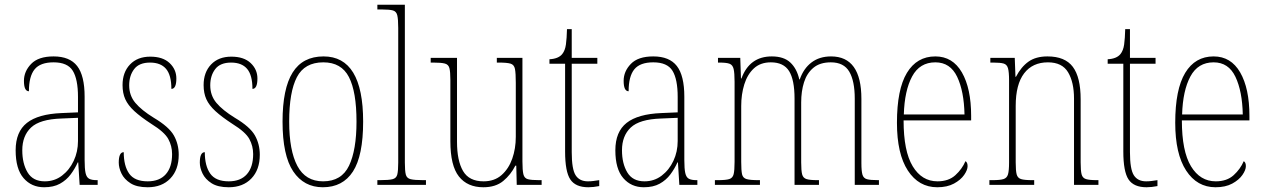

<svg xmlns="http://www.w3.org/2000/svg" viewBox="-20 -780 5337 810"><path d="M166 10Q113 10 79.5 -28.5Q46 -67 46 -146Q46 -224 93.5 -261.5Q141 -299 240 -303L309 -306V-371Q309 -446 287 -481.5Q265 -517 206 -517Q150 -517 126 -487.5Q102 -458 102 -395Q81 -395 81 -439Q81 -479 111.5 -510.5Q142 -542 206 -542Q274 -542 305.5 -501.5Q337 -461 337 -372V-105Q337 -68 341 -50Q345 -32 356 -26Q367 -20 388 -20H392V0H316L310 -95H308Q296 -68 278 -44Q260 -20 233 -5Q206 10 166 10ZM169 -15Q210 -15 241.5 -39Q273 -63 291 -101.5Q309 -140 309 -185V-283L239 -280Q148 -277 111 -242Q74 -207 74 -146Q74 -90 96.5 -52.5Q119 -15 169 -15Z M603 10Q557 10 530.5 -7Q504 -24 492.5 -48Q481 -72 481 -94Q481 -138 502 -138Q502 -80 525 -47.5Q548 -15 603 -15Q653 -15 679.5 -45Q706 -75 706 -130Q706 -164 690 -193.5Q674 -223 619 -257Q573 -287 546.5 -311.5Q520 -336 508.5 -361.5Q497 -387 497 -421Q497 -475 528.5 -508Q560 -541 614 -541Q667 -541 695.5 -514Q724 -487 724 -449Q724 -405 703 -405Q703 -463 680.5 -489.5Q658 -516 613 -516Q567 -516 546 -488.5Q525 -461 525 -420Q525 -377 551 -346Q577 -315 629 -283Q693 -245 713.5 -208.5Q734 -172 734 -127Q734 -64 698.5 -27Q663 10 603 10Z M945 10Q899 10 872.5 -7Q846 -24 834.5 -48Q823 -72 823 -94Q823 -138 844 -138Q844 -80 867 -47.5Q890 -15 945 -15Q995 -15 1021.5 -45Q1048 -75 1048 -130Q1048 -164 1032 -193.5Q1016 -223 961 -257Q915 -287 888.5 -311.5Q862 -336 850.5 -361.5Q839 -387 839 -421Q839 -475 870.5 -508Q902 -541 956 -541Q1009 -541 1037.5 -514Q1066 -487 1066 -449Q1066 -405 1045 -405Q1045 -463 1022.5 -489.5Q1000 -516 955 -516Q909 -516 888 -488.5Q867 -461 867 -420Q867 -377 893 -346Q919 -315 971 -283Q1035 -245 1055.5 -208.5Q1076 -172 1076 -127Q1076 -64 1040.5 -27Q1005 10 945 10Z M1342 10Q1262 10 1217 -57Q1172 -124 1172 -267Q1172 -406 1214.5 -474Q1257 -542 1345 -542Q1512 -542 1512 -267Q1512 -123 1469 -56.5Q1426 10 1342 10ZM1343 -15Q1421 -15 1452.5 -81Q1484 -147 1484 -267Q1484 -393 1452 -455Q1420 -517 1344 -517Q1265 -517 1232.5 -454.5Q1200 -392 1200 -267Q1200 -145 1234.5 -80Q1269 -15 1343 -15Z M1572 0V-20H1583Q1620 -20 1636 -24Q1652 -28 1656 -43.5Q1660 -59 1660 -94V-662Q1660 -699 1656 -715.5Q1652 -732 1637.5 -736Q1623 -740 1593 -740H1572V-760H1688V-94Q1688 -59 1692 -43.5Q1696 -28 1712.5 -24Q1729 -20 1765 -20H1777V0Z M2019 10Q1952 10 1916 -35.5Q1880 -81 1880 -184V-443Q1880 -477 1876 -492.5Q1872 -508 1856.5 -512Q1841 -516 1808 -516H1797V-536H1908V-182Q1908 -102 1933.5 -58.5Q1959 -15 2020 -15Q2066 -15 2096 -41.5Q2126 -68 2141 -110.5Q2156 -153 2156 -203V-431Q2156 -471 2152.5 -489Q2149 -507 2134 -511.5Q2119 -516 2084 -516H2076V-536H2184V-99Q2184 -62 2188 -45Q2192 -28 2207 -24Q2222 -20 2254 -20H2265V0H2160L2158 -81H2154Q2135 -43 2103 -16.5Q2071 10 2019 10Z M2462 10Q2408 10 2386 -23Q2364 -56 2364 -141V-511H2298V-530Q2336 -532 2352 -552Q2364 -567 2367.5 -592.5Q2371 -618 2372 -657H2392V-536H2500V-511H2392V-138Q2392 -66 2408.5 -40.5Q2425 -15 2460 -15Q2473 -15 2483.5 -16.5Q2494 -18 2508 -20V5Q2483 10 2462 10Z M2696 10Q2643 10 2609.5 -28.5Q2576 -67 2576 -146Q2576 -224 2623.5 -261.5Q2671 -299 2770 -303L2839 -306V-371Q2839 -446 2817 -481.5Q2795 -517 2736 -517Q2680 -517 2656 -487.5Q2632 -458 2632 -395Q2611 -395 2611 -439Q2611 -479 2641.5 -510.5Q2672 -542 2736 -542Q2804 -542 2835.5 -501.5Q2867 -461 2867 -372V-105Q2867 -68 2871 -50Q2875 -32 2886 -26Q2897 -20 2918 -20H2922V0H2846L2840 -95H2838Q2826 -68 2808 -44Q2790 -20 2763 -5Q2736 10 2696 10ZM2699 -15Q2740 -15 2771.5 -39Q2803 -63 2821 -101.5Q2839 -140 2839 -185V-283L2769 -280Q2678 -277 2641 -242Q2604 -207 2604 -146Q2604 -90 2626.5 -52.5Q2649 -15 2699 -15Z M2996 0V-20H3009Q3042 -20 3056.5 -24.5Q3071 -29 3075 -45Q3079 -61 3079 -97V-435Q3079 -472 3075 -489Q3071 -506 3058 -511Q3045 -516 3015 -516H3009V-536H3103L3106 -449H3108Q3142 -542 3236 -542Q3287 -542 3314.5 -516Q3342 -490 3352 -445H3354Q3370 -491 3403.5 -516.5Q3437 -542 3486 -542Q3614 -542 3614 -363V-92Q3614 -58 3618.5 -43Q3623 -28 3637.5 -24Q3652 -20 3684 -20H3688V0H3586V-364Q3586 -438 3563 -477.5Q3540 -517 3485 -517Q3439 -517 3411.5 -494Q3384 -471 3372 -433Q3360 -395 3360 -348V-95Q3360 -60 3364 -44.5Q3368 -29 3382.5 -24.5Q3397 -20 3428 -20H3435V0H3332V-364Q3332 -443 3309 -480Q3286 -517 3232 -517Q3188 -517 3160.5 -491.5Q3133 -466 3120 -424Q3107 -382 3107 -333V-97Q3107 -61 3110.5 -45Q3114 -29 3129.5 -24.5Q3145 -20 3179 -20H3186V0Z M3934 10Q3856 10 3810 -60.5Q3764 -131 3764 -262Q3764 -403 3806 -472.5Q3848 -542 3926 -542Q3999 -542 4038 -474.5Q4077 -407 4077 -291V-272H3792Q3792 -142 3830.5 -78.5Q3869 -15 3935 -15Q3982 -15 4010.5 -41Q4039 -67 4053 -100Q4062 -95 4062 -79Q4062 -63 4047.5 -42Q4033 -21 4004.5 -5.5Q3976 10 3934 10ZM4049 -297Q4047 -395 4018 -456Q3989 -517 3926 -517Q3860 -517 3828 -457.5Q3796 -398 3793 -297Z M4154 0V-20H4167Q4199 -20 4213.5 -24.5Q4228 -29 4232.5 -44.5Q4237 -60 4237 -95V-441Q4237 -476 4232.5 -492Q4228 -508 4214 -512Q4200 -516 4170 -516H4158V-536H4261L4264 -456H4266Q4288 -498 4319 -520Q4350 -542 4399 -542Q4473 -542 4506 -498Q4539 -454 4539 -361V-95Q4539 -60 4543 -44.5Q4547 -29 4561.5 -24.5Q4576 -20 4607 -20H4614V0H4511V-364Q4511 -433 4486 -475Q4461 -517 4401 -517Q4336 -517 4300.5 -470.5Q4265 -424 4265 -333V-95Q4265 -60 4269 -44.5Q4273 -29 4287.5 -24.5Q4302 -20 4334 -20H4343V0Z M4817 10Q4763 10 4741 -23Q4719 -56 4719 -141V-511H4653V-530Q4691 -532 4707 -552Q4719 -567 4722.5 -592.5Q4726 -618 4727 -657H4747V-536H4855V-511H4747V-138Q4747 -66 4763.5 -40.5Q4780 -15 4815 -15Q4828 -15 4838.5 -16.5Q4849 -18 4863 -20V5Q4838 10 4817 10Z M5108 10Q5030 10 4984 -60.5Q4938 -131 4938 -262Q4938 -403 4980 -472.5Q5022 -542 5100 -542Q5173 -542 5212 -474.5Q5251 -407 5251 -291V-272H4966Q4966 -142 5004.5 -78.5Q5043 -15 5109 -15Q5156 -15 5184.5 -41Q5213 -67 5227 -100Q5236 -95 5236 -79Q5236 -63 5221.5 -42Q5207 -21 5178.5 -5.5Q5150 10 5108 10ZM5223 -297Q5221 -395 5192 -456Q5163 -517 5100 -517Q5034 -517 5002 -457.5Q4970 -398 4967 -297Z"/></svg>

Font: Noto Serif Tamil Condensed Thin
Style: Italic
Weight: 100
Width: 3
Italic angle: -12°
Designer: Indian Type Foundry, Tom Grace, and the Monotype Design Team
Foundry: Monotype Imaging Inc.
Version: Version 2.003; ttfautohint (v1.8.4.7-5d5b)